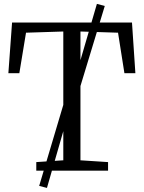

<svg xmlns="http://www.w3.org/2000/svg" viewBox="-20 -856 721 963"><path d="M297.5 -52V-698L110.5 -692L77 -489H22L40.5 -743H642L659 -489H604L572 -692L383.5 -698V-52L522 -43V0H162V-43ZM176.5 76.5 314 -385.5 343 -415.5 466 -836.5 505.5 -826 378.5 -408 348 -373.5 215.5 86.5Z"/></svg>

Font: Merriweather Light 18pt Light
Style: Regular
Weight: 300
Version: Version 2.100